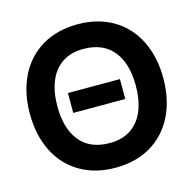

<svg xmlns="http://www.w3.org/2000/svg" viewBox="-109 -845 975 970"><g transform="rotate(-15 379.0 -360.0)"><path d="M30 -360Q30 -471.5 72.2 -556.5Q114.5 -641.5 193.5 -688.2Q272.5 -735 379 -735Q485.5 -735 564.5 -688.2Q643.5 -641.5 685.8 -556.5Q728 -471.5 728 -360Q728 -248.5 685.8 -163.5Q643.5 -78.5 564.5 -31.8Q485.5 15 379 15Q272.5 15 193.5 -31.8Q114.5 -78.5 72.2 -163.5Q30 -248.5 30 -360ZM584 -360Q584 -476 531 -541.5Q478 -607 375 -607Q309 -607 264 -576.5Q219 -546 196.5 -490.5Q174 -435 174 -360Q174 -244 227 -178.5Q280 -113 383 -113Q449 -113 494 -143.5Q539 -174 561.5 -229.5Q584 -285 584 -360ZM515 -308H243V-412H515Z"/></g></svg>

Font: Hauora ExtraBold
Style: Regular
Weight: 800
Designer: Wayne Shih
Foundry: WCYS
Version: Version 1.001